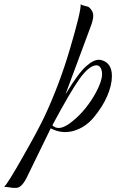

<svg xmlns="http://www.w3.org/2000/svg" viewBox="-167 -641 572 935"><path d="M330 -280C330 -257 320 -228 301 -192C271 -137 234 -90 189 -53C133 -6 105 -14 88 -31C146 -139 190 -215 221 -258C252 -301 280 -323 303 -323C322 -323 330 -301 330 -280ZM315 -350C296 -350 275 -339 251 -317C227 -296 194 -251 152 -182L278 -521C290 -558 294 -581 266 -606C261 -611 231 -613 226 -621C227 -595 209 -523 174 -404C139 -285 97 -174 48 -70C26 -24 -9 41 -57 125C-105 210 -135 258 -147 269C-136 268 -109 274 -104 274H-90C-75 274 -57 265 -36 222L80 -16C125 8 164 4 193 -4C232 -16 264 -38 291 -71C318 -104 340 -138 355 -173C370 -208 378 -241 378 -270C378 -313 361 -339 328 -348C324 -349 320 -350 315 -350Z"/></svg>

Font: VL Great Vibes
Style: Regular
Weight: 400
Designer: Robert E. Leuschke
Foundry: Robert E. Leuschke
Version: Version 1.001